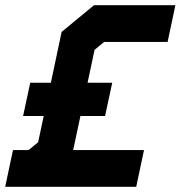

<svg xmlns="http://www.w3.org/2000/svg" viewBox="-57 -720 696 740"><path d="M-37 0 -7 -141.5H53L90 -172L111.5 -273H32L59.5 -401H139L180.5 -597L305.5 -700H619L589 -558.5H344.5L307.5 -528L280.5 -401H375.5L348 -273H253L225 -141.5H498L468 0ZM27.5 -71.5H424.5H72.5L152.5 -137.5L194 -334.5H302H194L243 -564L325.5 -631.5H547.5H325.5L243 -564L194 -334.5H110H194L152.5 -137.5L72.5 -71.5H27.5Z"/></svg>

Font: Tourney Thin Black
Style: Italic
Weight: 900
Italic angle: -12°
Version: Version 1.015